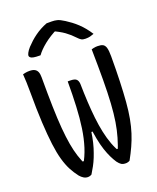

<svg xmlns="http://www.w3.org/2000/svg" viewBox="-169 -1038 939 1146"><g transform="rotate(-20 300.0 -464.5)"><path d="M33 -700Q41 -702 48 -703.5Q55 -705 61.5 -705.5Q68 -706 75 -706Q96 -706 108 -699.5Q120 -693 125.5 -680Q131 -667 131 -646Q131 -540 133 -459.5Q135 -379 140 -319.5Q145 -260 153 -214.5Q161 -169 172.5 -133.5Q184 -98 200 -65L171 -89H214L184 -66Q211 -111 227.5 -163Q244 -215 253 -276Q262 -337 265.5 -410Q269 -483 269 -569H284Q313 -569 323.5 -559Q334 -549 335 -528Q336 -469 339 -414Q342 -359 347.5 -309.5Q353 -260 362.5 -215.5Q372 -171 386 -133.5Q400 -96 420 -65L381 -89H442L404 -66Q421 -109 433.5 -151.5Q446 -194 454 -243.5Q462 -293 466 -357Q470 -421 470.5 -504.5Q471 -588 469 -700Q476 -702 482.5 -703.5Q489 -705 495.5 -705.5Q502 -706 508 -706Q529 -706 541 -700Q553 -694 558.5 -676Q564 -658 564 -622Q564 -533 561.5 -462Q559 -391 554.5 -334.5Q550 -278 541.5 -232Q533 -186 520.5 -147Q508 -108 491.5 -72Q475 -36 454 2Q451 4 448 5Q445 6 442 7Q439 8 435.5 8.5Q432 9 429 9Q411 9 400.5 2.5Q390 -4 378 -20Q366 -38 354.5 -61.5Q343 -85 332.5 -116.5Q322 -148 314 -189.5Q306 -231 300 -284L326 -237H278L305 -284Q300 -242 293.5 -206.5Q287 -171 278 -142Q269 -113 259 -88Q249 -63 237 -41Q225 -19 212 2Q209 4 205 5.5Q201 7 197 8Q193 9 188 9Q174 9 161.5 1.5Q149 -6 138 -19Q117 -46 101 -76.5Q85 -107 73 -149Q61 -191 53.5 -250Q46 -309 41.5 -391.5Q37 -474 37 -586Q37 -619 36 -647Q35 -675 33 -700ZM269 -938Q274 -938 279.5 -938Q285 -938 290.5 -938Q296 -938 301 -938Q319 -938 335.5 -934Q352 -930 380 -912Q396 -902 414 -888.5Q432 -875 449 -859Q466 -843 481.5 -824Q497 -805 511 -783Q498 -778 486 -775Q474 -772 457 -772Q440 -772 430.5 -777.5Q421 -783 409 -796Q385 -822 356 -843Q327 -864 275 -887L332 -875Q316 -875 299.5 -875Q283 -875 266 -875L322 -888Q264 -859 227 -829Q190 -799 170 -771H164Q141 -771 127 -773.5Q113 -776 107 -781.5Q101 -787 101 -793Q101 -799 107 -811Q113 -823 128 -840Q142 -855 157.5 -869Q173 -883 191 -896Q209 -909 228.5 -919.5Q248 -930 269 -938Z"/></g></svg>

Font: Recursive Monospace Casual
Style: Regular
Weight: 400
Version: Version 1.047